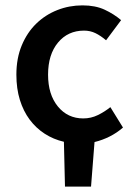

<svg xmlns="http://www.w3.org/2000/svg" viewBox="-20 -523 502 715"><path d="M222 172 218 5Q179 -4 146.5 -25Q114 -46 90.5 -77.5Q67 -109 54 -151Q41 -193 41 -245Q41 -306 61 -354Q81 -402 115 -435Q149 -468 193.5 -485.5Q238 -503 287 -503Q335 -503 369.5 -487Q404 -471 431 -448L375 -373Q355 -390 335.5 -399.5Q316 -409 293 -409Q233 -409 196 -364.5Q159 -320 159 -245Q159 -171 195.5 -126.5Q232 -82 290 -82Q319 -82 344.5 -94.5Q370 -107 391 -124L438 -48Q415 -28 388 -14.5Q361 -1 332 6L319 172Z"/></svg>

Font: Giro Sans Semibold
Style: Regular
Weight: 600
Designer: Paul D. Hunt
Foundry: Adobe Systems Incorporated
Version: Version 1.000;PS 1.0;hotconv 1.0.88;makeotf.lib2.5.647800